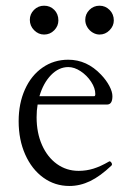

<svg xmlns="http://www.w3.org/2000/svg" viewBox="-20 -631 443 663"><path d="M44.4 -212.4Q44.4 -273.9 66.2 -322.3Q87.9 -370.6 127 -397.7Q166 -424.8 215.8 -424.8Q280.3 -424.8 329.1 -373Q347.2 -354 357.7 -334Q368.2 -314 368.2 -298.8Q368.2 -270 349.6 -270H109.9Q106.4 -250 106.4 -226.1Q106.4 -172.4 125 -130.4Q143.6 -88.4 176.5 -64.7Q209.5 -41 251.5 -41Q277.8 -41 302.5 -48.6Q327.1 -56.2 356.4 -73.2Q359.4 -75.2 363 -71.5Q366.7 -67.9 366.7 -63.5Q366.7 -61 364.7 -59.1Q326.2 -22.5 291.3 -5.6Q256.3 11.2 219.7 11.2Q169.4 11.2 129.6 -17.6Q89.8 -46.4 67.1 -97.4Q44.4 -148.4 44.4 -212.4ZM305.2 -298.8Q309.1 -298.8 309.1 -306.2Q309.1 -326.7 294.7 -348.6Q280.3 -370.6 258.5 -385Q236.8 -399.4 215.8 -399.4Q183.1 -399.4 156.2 -371.8Q129.4 -344.2 116.2 -298.8ZM83 -562.5Q83 -582.5 97.4 -596.9Q111.8 -611.3 132.3 -611.3Q153.3 -611.3 167.5 -596.9Q181.6 -582.5 181.6 -560.5Q181.6 -541 167.2 -526.4Q152.8 -511.7 132.3 -511.7Q112.8 -511.7 97.9 -526.6Q83 -541.5 83 -562.5ZM323.7 -611.3Q343.8 -611.3 358.4 -596.7Q373 -582 373 -560.5Q373 -541.5 358.4 -526.6Q343.8 -511.7 323.7 -511.7Q311.5 -511.7 300 -518.6Q288.6 -525.4 281.5 -537.1Q274.4 -548.8 274.4 -562.5Q274.4 -582.5 288.8 -596.9Q303.2 -611.3 323.7 -611.3Z"/></svg>

Font: JuniusX Light
Style: Regular
Weight: 300
Designer: Peter S. Baker
Foundry: Briery Creek Software
Version: Version 1.008